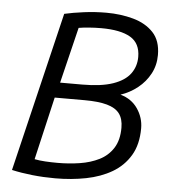

<svg xmlns="http://www.w3.org/2000/svg" viewBox="-51 -747 720 800"><g transform="rotate(5 308.5 -347.0)"><path d="M209 6Q160 6 113.5 1Q67 -4 27 -13L187 -680Q222 -688 268.5 -694Q315 -700 362 -700Q422 -700 474.5 -685.5Q527 -671 559 -637Q591 -603 591 -543Q591 -500 572 -464.5Q553 -429 521 -403.5Q489 -378 450 -365Q497 -352 522.5 -314.5Q548 -277 548 -233Q548 -165 520.5 -119Q493 -73 446 -45.5Q399 -18 338 -6Q277 6 209 6ZM214 -59Q261 -59 306 -66Q351 -73 387 -91Q423 -109 444.5 -142.5Q466 -176 466 -228Q466 -265 449.5 -287Q433 -309 397 -319Q361 -329 303 -329H178L117 -66Q137 -62 162 -60.5Q187 -59 214 -59ZM195 -393H288Q367 -393 416 -410Q465 -427 487.5 -457.5Q510 -488 510 -528Q510 -585 468.5 -609.5Q427 -634 346 -634Q320 -634 295 -632Q270 -630 252 -627Z"/></g></svg>

Font: Ubuntu Sans
Style: Italic
Weight: 400
Italic angle: -13.5°
Designer: Dalton Maag Ltd
Foundry: Dalton Maag Ltd
Version: Version 1.006